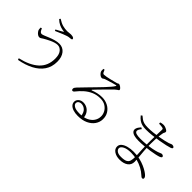

<svg xmlns="http://www.w3.org/2000/svg" viewBox="107 -1765 2786 2786"><g transform="rotate(45 1500.0 -372.0)"><path d="M320 33Q504 -9 601.5 -99Q699 -189 699 -337Q699 -420 665 -461.5Q631 -503 584 -503Q558 -503 527 -493.5Q496 -484 466 -470Q436 -456 411 -442Q386 -428 372 -420Q356 -411 343.5 -401.5Q331 -392 314 -392Q300 -392 285 -401Q270 -410 258 -423Q246 -436 240 -447Q233 -462 231.5 -474Q230 -486 230 -506L249 -512Q259 -490 267.5 -476Q276 -462 285.5 -456Q295 -450 306 -450Q320 -450 350.5 -462.5Q381 -475 421 -491.5Q461 -508 505 -520.5Q549 -533 589 -533Q662 -533 707 -477.5Q752 -422 752 -327Q752 -219 699 -141.5Q646 -64 551 -14.5Q456 35 329 58ZM401 -638Q423 -650 443.5 -661Q464 -672 482.5 -682.5Q501 -693 515 -702Q501 -704 471 -709.5Q441 -715 404 -732Q367 -749 332 -784L345 -802Q401 -765 447.5 -753Q494 -741 539 -741Q554 -741 577 -744Q600 -747 612 -747Q628 -747 642.5 -744Q657 -741 667 -734Q677 -727 677 -716Q677 -708 669.5 -704.5Q662 -701 649 -700Q639 -699 622.5 -697.5Q606 -696 585 -689Q562 -682 530.5 -669Q499 -656 467.5 -642.5Q436 -629 411 -618Z M1516 20Q1461 20 1420 6.5Q1379 -7 1356.5 -31.5Q1334 -56 1334 -89Q1334 -125 1363 -151Q1392 -177 1438 -177Q1477 -177 1512 -159Q1547 -141 1570.5 -105Q1594 -69 1597 -14L1553 -8Q1546 -78 1510.5 -111Q1475 -144 1428 -144Q1402 -144 1383.5 -129.5Q1365 -115 1365 -90Q1365 -65 1399 -43.5Q1433 -22 1512 -22Q1592 -22 1647.5 -48Q1703 -74 1732 -117Q1761 -160 1762 -210Q1764 -254 1742 -296Q1720 -338 1676.5 -365.5Q1633 -393 1570 -393Q1497 -393 1437 -367Q1377 -341 1327.5 -297.5Q1278 -254 1236 -200Q1228 -190 1221.5 -186Q1215 -182 1207 -182Q1200 -182 1193 -190Q1186 -198 1187 -213Q1188 -224 1193.5 -233Q1199 -242 1212 -257Q1267 -314 1318.5 -367.5Q1370 -421 1416.5 -468Q1463 -515 1500 -555Q1537 -595 1563 -625.5Q1589 -656 1600 -676Q1605 -684 1602.5 -687Q1600 -690 1592 -688Q1577 -685 1544.5 -675.5Q1512 -666 1477.5 -655.5Q1443 -645 1420 -637Q1406 -632 1395.5 -623.5Q1385 -615 1374 -615Q1359 -615 1344 -624.5Q1329 -634 1317.5 -647.5Q1306 -661 1301 -674Q1297 -685 1297 -699.5Q1297 -714 1298 -727L1318 -730Q1326 -710 1335.5 -691Q1345 -672 1364 -672Q1379 -672 1409 -677.5Q1439 -683 1473 -691Q1507 -699 1536.5 -707Q1566 -715 1582 -719Q1590 -721 1594.5 -724Q1599 -727 1603 -729.5Q1607 -732 1612 -732Q1621 -732 1632.5 -726.5Q1644 -721 1655 -712.5Q1666 -704 1673 -694.5Q1680 -685 1680 -677Q1680 -670 1674 -665.5Q1668 -661 1656 -654Q1644 -647 1626 -630Q1610 -614 1579 -583.5Q1548 -553 1513 -517.5Q1478 -482 1446 -449Q1414 -416 1396 -396Q1392 -392 1394 -388Q1396 -384 1402 -387Q1440 -402 1484.5 -412.5Q1529 -423 1576 -423Q1640 -423 1694 -396Q1748 -369 1780 -319.5Q1812 -270 1810 -203Q1809 -143 1773.5 -92Q1738 -41 1673 -10.5Q1608 20 1516 20Z M2394 40Q2326 40 2280 9.5Q2234 -21 2234 -69Q2234 -108 2265 -134Q2296 -160 2347 -173.5Q2398 -187 2458 -187Q2528 -187 2587 -173Q2646 -159 2692 -138.5Q2738 -118 2769 -98Q2800 -78 2813 -65Q2826 -53 2832 -42.5Q2838 -32 2838 -21Q2838 -11 2832.5 -6Q2827 -1 2818 -1Q2807 -1 2797.5 -8Q2788 -15 2776 -26Q2738 -62 2684.5 -90.5Q2631 -119 2568.5 -135Q2506 -151 2441 -151Q2362 -151 2316 -127Q2270 -103 2270 -71Q2270 -44 2297 -23.5Q2324 -3 2378 -3Q2446 -3 2477.5 -19Q2509 -35 2518.5 -68Q2528 -101 2528 -152Q2528 -172 2525.5 -212.5Q2523 -253 2520.5 -309Q2518 -365 2518 -432Q2518 -474 2519 -519Q2520 -564 2521 -603.5Q2522 -643 2523 -669Q2524 -695 2524 -699Q2524 -714 2520.5 -719Q2517 -724 2505 -728Q2489 -732 2472.5 -733Q2456 -734 2432 -735L2429 -759Q2442 -764 2457.5 -767Q2473 -770 2490 -770Q2508 -770 2530 -762Q2552 -754 2568.5 -743Q2585 -732 2585 -721Q2585 -705 2578 -696Q2571 -687 2568 -667Q2564 -643 2560 -613.5Q2556 -584 2553.5 -543Q2551 -502 2551 -441Q2551 -362 2556.5 -296Q2562 -230 2567 -179.5Q2572 -129 2572 -94Q2572 -30 2523.5 5Q2475 40 2394 40ZM2393 -348Q2340 -348 2303 -358.5Q2266 -369 2249.5 -390.5Q2233 -412 2241 -443Q2249 -474 2286 -515L2310 -502Q2274 -457 2275.5 -432.5Q2277 -408 2308.5 -398Q2340 -388 2393 -388Q2446 -388 2504.5 -393.5Q2563 -399 2617 -409Q2671 -419 2710 -432Q2733 -440 2747.5 -447Q2762 -454 2772 -454Q2783 -454 2795 -447Q2807 -440 2807 -428Q2807 -421 2800.5 -414.5Q2794 -408 2782 -403Q2758 -394 2716 -384.5Q2674 -375 2620 -367Q2566 -359 2507.5 -353.5Q2449 -348 2393 -348ZM2356 -539Q2311 -539 2276.5 -548Q2242 -557 2213.5 -577.5Q2185 -598 2158 -632L2178 -648Q2202 -627 2224 -611.5Q2246 -596 2276.5 -587.5Q2307 -579 2356 -579Q2405 -579 2459.5 -584.5Q2514 -590 2566.5 -599Q2619 -608 2662 -618Q2705 -628 2730 -636Q2746 -641 2759.5 -648Q2773 -655 2785 -655Q2796 -655 2805 -651.5Q2814 -648 2819 -643Q2824 -638 2824 -631Q2824 -621 2816 -615.5Q2808 -610 2797 -606Q2775 -598 2726 -587Q2677 -576 2613.5 -565Q2550 -554 2482.5 -546.5Q2415 -539 2356 -539Z"/></g></svg>

Font: Noto Serif SC ExtraLight ExtraLight
Style: Regular
Weight: 250
Version: Version 2.002-H1;hotconv 1.1.0;makeotfexe 2.6.0